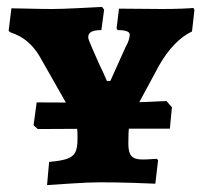

<svg xmlns="http://www.w3.org/2000/svg" viewBox="-20 -527 587 555"><path d="M122 -59Q157 -62 174 -68Q191 -74 197.5 -86.5Q204 -99 204 -124V-139Q204 -157 199 -172Q194 -187 181 -212L94 -365Q79 -390 59 -407Q39 -424 9 -434L5 -438L13 -503Q27 -503 64 -502Q101 -501 132 -501Q156 -501 207 -503.5Q258 -506 275 -507L281 -499L273 -440Q253 -440 244 -435Q235 -430 235 -419Q235 -413 249 -382Q263 -351 267 -341Q279 -317 289 -293H299L343 -391Q355 -412 355 -427Q355 -440 320 -440L317 -445L324 -502L447 -501Q479 -501 505 -502Q531 -503 539 -504L542 -498L535 -436Q482 -411 440 -338L364 -197Q355 -178 353 -162Q351 -146 351 -111Q351 -86 360 -76Q369 -66 391 -66Q406 -66 417.5 -67Q429 -68 433 -68L437 -64L429 4Q411 3 362.5 1.5Q314 0 269 0Q237 0 185 3.5Q133 7 116 8ZM77 -165 86 -231 304 -230Q342 -230 393.5 -232Q445 -234 461 -235L477 -217L471 -155H277L89 -154Z"/></svg>

Font: Alegreya SC ExtraBold
Style: Regular
Weight: 800
Designer: Juan Pablo del Peral
Foundry: Huerta Tipografica
Version: Version 2.007; ttfautohint (v1.6)